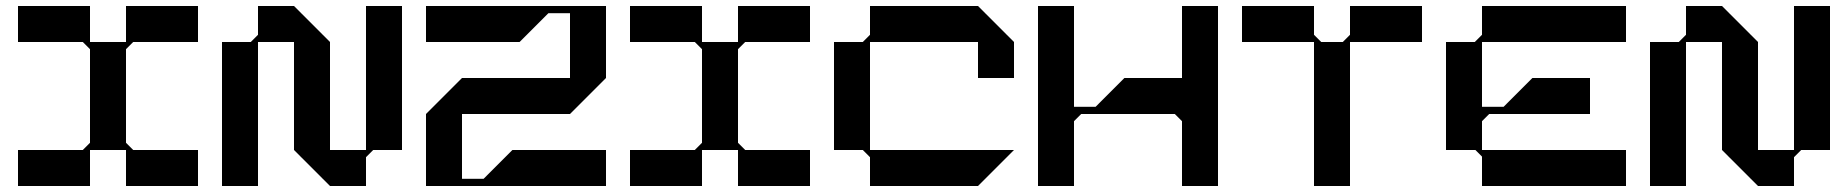

<svg xmlns="http://www.w3.org/2000/svg" viewBox="-20 -620 6160 640"><path d="M424 -480H640V-600H400V-480H280V-600H40V-480H256L280 -456V-144L256 -120H40V0H280V-120H400V0H640V-120H424L400 -144V-456Z M1320 -600H1200V-120H1080V-480L960 -600H840V-504L816 -480H720V0H840V-480H960V-120L1080 0H1200V-96L1224 -120H1320Z M1520 -240H1880L2000 -360V-600H1400V-480H1712L1808 -576H1880V-360H1520L1400 -240V0H2000V-120H1688L1592 -24H1520Z M2464 -480H2680V-600H2440V-480H2320V-600H2080V-480H2296L2320 -456V-144L2296 -120H2080V0H2320V-120H2440V0H2680V-120H2464L2440 -144V-456Z M3360 -360V-480L3240 -600H2880V-504L2856 -480H2760V-120H2856L2880 -96V0H3240L3360 -120H3240H3225H2880V-480H3240V-360Z M4040 -600H3920V-360H3728L3632 -264H3560V-600H3440V0H3560V-216L3584 -240H3896L3920 -216V0H4040Z M4480 -600V-504L4456 -480H4384L4360 -504V-600H4120V-480H4360V0H4480V-480H4720V-600Z M5400 -480V-600H4920V-504L4896 -480H4800V-120H4898L4920 -98V0H5400V-120H4922H4920V-216L4944 -240H4968H5012H5088H5280V-360H5088L4992 -264H4920V-480Z M6080 -600H5960V-120H5840V-480L5720 -600H5600V-504L5576 -480H5480V0H5600V-480H5720V-120L5840 0H5960V-96L5984 -120H6080Z"/></svg>

Font: KUBO
Style: Regular
Weight: 400
Version: Version 001.000